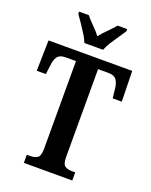

<svg xmlns="http://www.w3.org/2000/svg" viewBox="-169 -1021 875 1110"><g transform="rotate(20 269.0 -465.5)"><path d="M119 0V-50H141Q167 -50 184 -61Q201 -72 201 -116V-656H137Q101 -656 87 -635.5Q73 -615 70 -582L63 -526H7L11 -714H526L530 -526H474L468 -582Q465 -615 451 -635.5Q437 -656 400 -656H337V-116Q337 -72 353.5 -61Q370 -50 395 -50H417V0ZM211 -771Q202 -794 185.5 -820.5Q169 -847 151 -873Q133 -899 120 -918V-931H180Q196 -910 223 -883.5Q250 -857 268 -833Q286 -857 313 -883.5Q340 -910 357 -931H416V-918Q404 -899 386 -873Q368 -847 351 -820.5Q334 -794 326 -771Z"/></g></svg>

Font: Noto Serif Hebrew ExtraCondensed
Style: Bold
Weight: 700
Width: 2
Designer: Monotype Design Team
Foundry: Monotype Imaging Inc.
Version: Version 2.004; ttfautohint (v1.8.4.7-5d5b)